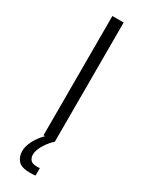

<svg xmlns="http://www.w3.org/2000/svg" viewBox="-230 -725 737 959"><g transform="rotate(30 138.5 -246.0)"><path d="M140 196Q91 196 72 174.5Q53 153 53 121Q53 92 70.5 59Q88 26 115 0H106V-688H171V0Q161 8 150 21Q139 34 129.5 49Q120 64 114 79.5Q108 95 108 109Q108 127 118 139.5Q128 152 155 152Q158 152 162.5 152Q167 152 172 151V194Q167 195 159 195.5Q151 196 140 196Z"/></g></svg>

Font: Azeri Sans Light
Style: Regular
Weight: 300
Designer: Hector Gatti & Omnibus-Type (original fonts) / Cristiano Sobral (main changes and remastering)
Version: Version 1.000; ttfautohint (v1.6)